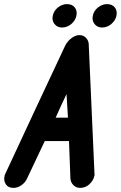

<svg xmlns="http://www.w3.org/2000/svg" viewBox="-29 -907 588 935"><path d="M431 -63Q431 -60 431.5 -57Q432 -54 430 -49Q425 -27 406 -9.5Q387 8 361 8Q343 8 329.5 -4.5Q316 -17 314 -36Q312 -83 310.5 -128Q309 -173 307 -220H189Q168 -174 145.5 -128Q123 -82 102 -36Q93 -17 74.5 -4.5Q56 8 37 8Q11 8 -0.5 -9.5Q-12 -27 -7 -49L-6 -54Q-5 -56 -4.5 -57.5Q-4 -59 -2 -63Q71 -221 143 -374.5Q215 -528 289 -686Q301 -708 320 -722Q339 -736 358 -736Q377 -736 389.5 -723Q402 -710 403 -693ZM302 -334Q301 -352 300 -365Q299 -378 298.5 -390Q298 -402 297 -416Q296 -430 295 -449Q281 -420 268.5 -392.5Q256 -365 242 -334ZM273 -773Q250 -773 236.5 -790Q223 -807 228 -830Q233 -855 253.5 -871Q274 -887 297 -887Q322 -887 335 -871Q348 -855 343 -830Q338 -807 318 -790Q298 -773 273 -773ZM468 -773Q445 -773 431.5 -790Q418 -807 423 -830Q428 -855 448.5 -871Q469 -887 492 -887Q517 -887 530 -871Q543 -855 538 -830Q533 -807 513 -790Q493 -773 468 -773Z"/></svg>

Font: VDS
Style: Bold Italic
Weight: 700
Designer: artmaker
Foundry: artmaker
Version: Version 1.000 2009 initial release